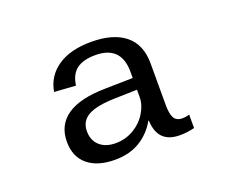

<svg xmlns="http://www.w3.org/2000/svg" viewBox="-73 -816 745 615"><g transform="rotate(-20 300.0 -508.5)"><path d="M100.6 -424.8Q100.6 -481.9 144.5 -512Q188.5 -542 275.4 -543L368.7 -544.9V-565.9Q368.7 -654.8 280.8 -654.8Q239.7 -654.8 217.3 -638.2Q194.8 -621.6 189.5 -584L116.7 -588.9Q125.5 -640.6 168.5 -669.9Q211.4 -699.2 282.7 -699.2Q357.4 -699.2 397.9 -666.5Q438.5 -633.8 438.5 -568.8V-426.8Q438.5 -398.4 446 -383.8Q453.6 -369.1 474.6 -369.1Q486.8 -369.1 498.5 -373V-327.1Q474.1 -320.8 448.7 -320.8Q373.5 -320.8 370.6 -398.9H368.7Q347.7 -361.3 312 -339.6Q276.4 -317.9 226.6 -317.9Q167.5 -317.9 134 -345.7Q100.6 -373.5 100.6 -424.8ZM172.4 -434.6Q172.4 -403.3 192.4 -385.3Q212.4 -367.2 246.6 -367.2Q280.3 -367.2 308.3 -383.8Q336.4 -400.4 352.5 -427Q368.7 -453.6 368.7 -480V-504.9L293.5 -502.9Q230 -501.5 201.2 -485.1Q172.4 -468.8 172.4 -434.6Z"/></g></svg>

Font: Courier New
Style: Regular
Weight: 400
Designer: Steve Matteson
Foundry: Ascender Corporation
Version: Version 2.00.3